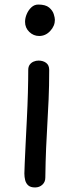

<svg xmlns="http://www.w3.org/2000/svg" viewBox="-20 -808 320 843"><path d="M104 -501Q104 -515 110.5 -524Q117 -533 127.5 -537.5Q138 -542 149 -542Q169 -542 182.5 -532Q196 -522 196 -501Q196 -429 193.5 -373Q191 -317 188 -266Q185 -215 182.5 -158.5Q180 -102 179 -28Q179 -9 166 3Q153 15 134 15Q114 15 104 6Q94 -3 90.5 -17Q87 -31 87 -46Q87 -55 88.5 -90Q90 -125 92.5 -176.5Q95 -228 98 -286.5Q101 -345 102.5 -401Q104 -457 104 -501ZM90 -712Q90 -729 97.5 -746.5Q105 -764 118 -776Q131 -788 148 -788Q180 -788 195.5 -775Q211 -762 216 -746Q221 -730 221 -721Q221 -694 200.5 -672Q180 -650 152 -650Q127 -650 108.5 -668Q90 -686 90 -712Z"/></svg>

Font: Playpen Sans Thai
Style: Regular
Weight: 400
Designer: Sirin Gunkloy, Laura Meseguer, Veronika Burian, José Scaglione
Foundry: TypeTogether
Version: Version 2.000